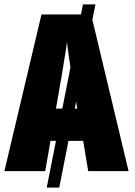

<svg xmlns="http://www.w3.org/2000/svg" viewBox="-20 -780 615 875"><path d="M235 -285 263 -446Q269 -486 275.5 -523Q282 -560 285 -589Q288 -564 292 -534.5Q296 -505 301 -473L264 -285ZM332 -285H321L327 -317ZM359 -138 382 0H566L401 -690L415 -760H358L349 -714H169L0 0H186L210 -138H235L193 75H250L292 -138Z"/></svg>

Font: Noto Sans Display Condensed Black
Style: Regular
Weight: 900
Width: 3
Designer: Monotype Design team
Foundry: Monotype Imaging Inc.
Version: 1.000